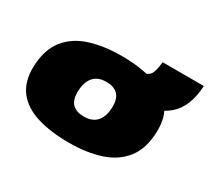

<svg xmlns="http://www.w3.org/2000/svg" viewBox="-130 -856 1171 1077"><g transform="rotate(30 455.5 -318.0)"><path d="M413 9Q296 9 208.5 -17.5Q121 -44 74 -103.5Q27 -163 29 -262Q33 -373 84.5 -438.5Q136 -504 224.5 -532.5Q313 -561 427 -561Q545 -561 632 -534.5Q719 -508 766.5 -449Q814 -390 811 -290Q808 -180 756 -114Q704 -48 615.5 -19.5Q527 9 413 9ZM414 -160Q469 -160 497.5 -194Q526 -228 526 -292Q526 -392 426 -392Q371 -392 342.5 -357.5Q314 -323 314 -259Q314 -160 414 -160ZM577 -378 563 -540H576Q605 -540 621.5 -560.5Q638 -581 644 -645H911Q904 -507 829.5 -442.5Q755 -378 627 -378Z"/></g></svg>

Font: Georama ExtraExtended Black
Style: Italic
Weight: 900
Width: 8
Italic angle: -9°
Designer: Jean-Baptiste Levee
Foundry: Production Type
Version: Version 1.000